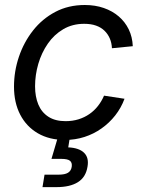

<svg xmlns="http://www.w3.org/2000/svg" viewBox="-20 -559 584 783"><path d="M245.1 11.7Q181.2 11.7 134.5 -15.4Q87.9 -42.5 62.5 -91.3Q37.1 -140.1 37.1 -205.6Q37.1 -268.1 57.1 -327.4Q77.1 -386.7 114.7 -434.6Q152.3 -482.4 205.6 -510.5Q258.8 -538.6 325.7 -538.6Q368.2 -538.6 403.3 -526.4Q438.5 -514.2 464.4 -491.9Q490.2 -469.7 505.1 -439Q520 -408.2 521.5 -370.6L436.5 -362.3Q435.5 -384.3 427.7 -402.3Q419.9 -420.4 406 -433.8Q392.1 -447.3 371.6 -454.6Q351.1 -461.9 323.2 -461.9Q275.4 -461.9 238 -439.9Q200.7 -418 175 -380.9Q149.4 -343.8 136.2 -298.6Q123 -253.4 123 -207Q123 -165 136.2 -133.1Q149.4 -101.1 177.2 -83Q205.1 -64.9 247.1 -64.9Q275.9 -64.9 300.3 -72.5Q324.7 -80.1 344.7 -94Q364.7 -107.9 379.6 -127Q394.5 -146 404.3 -168.9L487.8 -156.2Q474.1 -119.1 450 -88.4Q425.8 -57.6 394 -35.2Q362.3 -12.7 324.5 -0.5Q286.6 11.7 245.1 11.7ZM153.3 204.1 161.6 153.3H218.8Q244.6 153.3 257.3 145.5Q270 137.7 272.5 121.1Q274.9 104.5 265.4 96.7Q255.9 88.9 229.5 88.9H189.9L223.1 -23.4H269L265.1 0L258.3 42Q302.2 43.9 322.8 64Q343.3 84 336.9 120.6Q330.1 163.6 297.9 183.8Q265.6 204.1 210.9 204.1Z"/></svg>

Font: Inter 24pt
Style: Italic
Weight: 400
Italic angle: -9.3988°
Designer: Rasmus Andersson
Foundry: rsms
Version: Version 4.001;git-66647c0bb